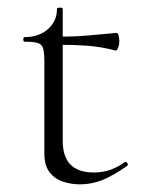

<svg xmlns="http://www.w3.org/2000/svg" viewBox="-20 -470 379 502"><path d="M189 12Q165 12 143.5 4.5Q122 -3 109 -20.5Q96 -38 96 -68V-306Q96 -331 93 -342.5Q90 -354 79 -357.5Q68 -361 44 -361Q41 -361 41 -367Q41 -373 44 -373Q82 -373 105.5 -394Q129 -415 129 -447Q129 -450 136.5 -450Q144 -450 144 -447V-102Q144 -60 164.5 -39.5Q185 -19 225 -19Q252 -19 272.5 -27.5Q293 -36 306 -46Q310 -48 313 -43.5Q316 -39 312 -36Q275 -10 247 1Q219 12 189 12ZM282 -338Q243 -348 207.5 -350.5Q172 -353 132 -353V-374Q171 -374 207.5 -377Q244 -380 285 -384Q288 -384 290 -377.5Q292 -371 292 -361Q292 -354 289 -345.5Q286 -337 282 -338Z"/></svg>

Font: Cormorant Light
Style: Regular
Weight: 300
Designer: Christian Thalmann (Catharsis Fonts)
Foundry: Catharsis Fonts
Version: Version 4.000